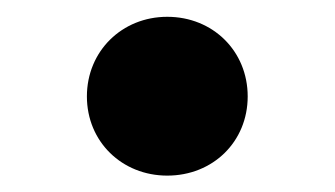

<svg xmlns="http://www.w3.org/2000/svg" viewBox="-20 -201 405 232"><path d="M182.1 11.2C237.3 11.2 279.3 -29.8 279.3 -84.5C279.3 -139.2 237.3 -180.7 182.1 -180.7C127.4 -180.7 85 -139.2 85 -84.5C85 -29.8 127.4 11.2 182.1 11.2Z"/></svg>

Font: Raveo ExtraBold
Style: Regular
Weight: 800
Designer: Jakub Foglar, Rasmus Andersson (Inter)
Foundry: Jakubfoglar.com
Version: Version 1.100;Glyphs 3.2.3 (3260)